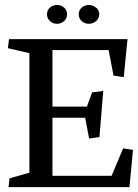

<svg xmlns="http://www.w3.org/2000/svg" viewBox="-20 -768 566 788"><path d="M344.2 -747.6Q361.3 -747.6 374.3 -736.8Q387.2 -726.1 387.2 -709.5Q387.2 -692.4 374.3 -681.4Q361.3 -670.4 344.2 -670.4Q327.6 -670.4 315.4 -681.4Q303.2 -692.4 303.2 -709.5Q303.2 -726.6 315.7 -737.1Q328.1 -747.6 344.2 -747.6ZM213.9 -747.6Q231 -747.6 243.2 -736.8Q255.4 -726.1 255.4 -709.5Q255.4 -692.4 242.9 -681.4Q230.5 -670.4 213.9 -670.4Q197.3 -670.4 185.1 -681.4Q172.9 -692.4 172.9 -709.5Q172.9 -726.6 185.3 -737.1Q197.8 -747.6 213.9 -747.6ZM17.1 -607.4H503.4L487.8 -451.2L445.8 -458L425.8 -562.5H195.3V-330.6H336.9L357.9 -388.7L403.8 -395L388.2 -205.6L345.7 -199.2L329.6 -284.7H195.3V-46.4H438L485.4 -159.2L525.9 -152.8L511.2 0H15.1L19 -36.1L100.6 -59.1V-549.8L12.2 -570.3Z"/></svg>

Font: Neuton
Style: Regular
Weight: 400
Designer: Brian M Zick
Version: Version 1.3